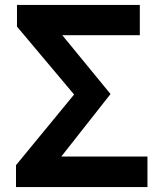

<svg xmlns="http://www.w3.org/2000/svg" viewBox="-20 -760 660 780"><path d="M45 -89 281 -376 49 -652V-740H548V-617H233L429 -378L229 -124H579V0H45Z"/></svg>

Font: Kinto Sans
Style: Bold
Weight: 700
Designer: Authors: Ryoko NISHIZUKA  (kana & ideographs); Paul D. Hunt (Latin, Greek & Cyrillic); Wenlong ZHANG  (bopomofo); Sandol
Foundry: Adobe Systems Incorporated, ookami Inc.
Version: Version 0.001